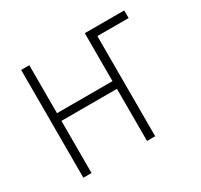

<svg xmlns="http://www.w3.org/2000/svg" viewBox="-146 -890 1130 1080"><g transform="rotate(-30 419.0 -350.0)"><path d="M543.5 -650.5V-700H775.5V-650.5ZM106 0V-700H159V-388.5H519.5V-700H572.5V0H519.5V-338.5H159V0Z"/></g></svg>

Font: Overpass ExtraLight
Style: Regular
Weight: 250
Designer: Delve Withrington, Dave Bailey, Thomas Jockin
Foundry: Delve Fonts LLC
Version: Version 4.000